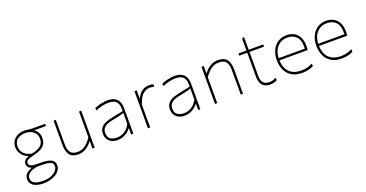

<svg xmlns="http://www.w3.org/2000/svg" viewBox="-38 -1436 4587 2409"><g transform="rotate(-20 2255.5 -231.5)"><path d="M247 202Q192.5 202 156.8 191.5Q121 181 100.2 163.5Q79.5 146 70.8 125Q62 104 62 83Q62 49 79 25.5Q96 2 119.5 -12Q143 -26 162 -31V-36Q152.5 -38.5 139.8 -46.5Q127 -54.5 117.5 -69Q108 -83.5 108 -106Q108 -125.5 116.2 -140Q124.5 -154.5 139.5 -164.8Q154.5 -175 175 -182V-187Q166 -189.5 147.2 -199.8Q128.5 -210 108.5 -229Q88.5 -248 74.2 -276.8Q60 -305.5 60 -345Q60 -394.5 84.2 -430.2Q108.5 -466 149.2 -485Q190 -504 239 -504Q259.5 -504 274.8 -501.5Q290 -499 306 -496.5Q322 -494 345 -494H513V-465Q461.5 -465 411 -465Q360.5 -465 310 -465L321 -482Q374.5 -460.5 397.2 -423Q420 -385.5 420 -342Q420 -294.5 401 -262.2Q382 -230 346 -209.5Q310 -189 259 -177Q197 -162 167 -148.2Q137 -134.5 137 -106Q137 -86.5 149 -75.5Q161 -64.5 187.5 -59.8Q214 -55 258 -55H281Q354.5 -55 397.5 -44.2Q440.5 -33.5 459.2 -11.2Q478 11 478 46Q478 83 457.2 112Q436.5 141 402.2 161Q368 181 327.5 191.5Q287 202 247 202ZM245 170Q311 170 356 150.8Q401 131.5 424 103.2Q447 75 447 48Q447 22 433.8 6.2Q420.5 -9.5 384.8 -16.8Q349 -24 282 -24H261Q218 -24 179.5 -11.2Q141 1.5 117 25.2Q93 49 93 82Q93 99.5 100.2 115.5Q107.5 131.5 124.8 143.8Q142 156 171.5 163Q201 170 245 170ZM231 -200Q255.5 -205.5 282.8 -213.5Q310 -221.5 334.2 -236.2Q358.5 -251 373.8 -276.5Q389 -302 389 -342Q389 -389 364.5 -417.5Q340 -446 305.8 -459Q271.5 -472 242 -472Q200.5 -472 166.2 -458.8Q132 -445.5 111.5 -417.5Q91 -389.5 91 -345Q91 -299.5 111.8 -269Q132.5 -238.5 164.5 -221.5Q196.5 -204.5 231 -200Z M778 9Q695.5 9 660.8 -37.2Q626 -83.5 626 -169Q626 -201.5 626 -225.5Q626 -249.5 626 -271Q626 -311.5 626 -348.2Q626 -385 626 -420.8Q626 -456.5 626 -494L656 -496Q656 -440 656 -386Q656 -332 656 -271V-169Q656 -97 682.8 -60Q709.5 -23 779 -23Q819.5 -23 853.2 -40.2Q887 -57.5 914.8 -86.2Q942.5 -115 965 -150V-271Q965 -332 965 -385Q965 -438 965 -494H995Q995 -438 995 -385Q995 -332 995 -271V-221Q995 -160.5 995 -108.5Q995 -56.5 995 0H965V-94H959Q944 -73 918.5 -49Q893 -25 857.8 -8Q822.5 9 778 9Z M1302 9Q1254 9 1220.2 -8.2Q1186.5 -25.5 1168.8 -56Q1151 -86.5 1151 -127Q1151 -166 1165.8 -192.2Q1180.5 -218.5 1204.2 -235Q1228 -251.5 1255.5 -261Q1283 -270.5 1309 -276L1482 -312Q1484.5 -381 1466.8 -415.2Q1449 -449.5 1418.2 -460.8Q1387.5 -472 1351 -472Q1334 -472 1314.8 -470Q1295.5 -468 1274.2 -463.5Q1253 -459 1228.2 -451.2Q1203.5 -443.5 1175 -432L1172 -465Q1190 -473 1211.8 -480Q1233.5 -487 1257.2 -492.5Q1281 -498 1305 -501Q1329 -504 1351 -504Q1399.5 -504 1435.5 -487Q1471.5 -470 1491.2 -433.5Q1511 -397 1511 -339Q1511 -316.5 1511 -281Q1511 -245.5 1511 -211V-137Q1511 -107 1511 -73.5Q1511 -40 1511 0H1482V-80H1476Q1459 -56 1432.2 -35.8Q1405.5 -15.5 1372 -3.2Q1338.5 9 1302 9ZM1302 -23Q1334.5 -23 1368.2 -34.8Q1402 -46.5 1431.5 -72.5Q1461 -98.5 1481 -141L1482 -289Q1472.5 -284.5 1456.5 -279Q1440.5 -273.5 1409 -266Q1377.5 -258.5 1321 -248Q1283.5 -241 1252 -227.8Q1220.5 -214.5 1201.2 -190.5Q1182 -166.5 1182 -128Q1182 -71 1215.8 -47Q1249.5 -23 1302 -23Z M1706 0Q1706 -56.5 1706 -108.5Q1706 -160.5 1706 -221V-271Q1706 -324.5 1706 -381.5Q1706 -438.5 1706 -494L1736 -497V-388H1741Q1762 -437.5 1791.2 -462.5Q1820.5 -487.5 1850.5 -495.8Q1880.5 -504 1904 -504Q1920 -504 1933.8 -502Q1947.5 -500 1960 -496L1957 -462Q1943 -466.5 1931.2 -469.2Q1919.5 -472 1902 -472Q1887.5 -472 1866.2 -467Q1845 -462 1821.5 -445.2Q1798 -428.5 1775.8 -394.2Q1753.5 -360 1736 -302V-221Q1736 -160.5 1736 -108.5Q1736 -56.5 1736 0Z M2197 9Q2149 9 2115.2 -8.2Q2081.5 -25.5 2063.8 -56Q2046 -86.5 2046 -127Q2046 -166 2060.8 -192.2Q2075.5 -218.5 2099.2 -235Q2123 -251.5 2150.5 -261Q2178 -270.5 2204 -276L2377 -312Q2379.5 -381 2361.8 -415.2Q2344 -449.5 2313.2 -460.8Q2282.5 -472 2246 -472Q2229 -472 2209.8 -470Q2190.5 -468 2169.2 -463.5Q2148 -459 2123.2 -451.2Q2098.5 -443.5 2070 -432L2067 -465Q2085 -473 2106.8 -480Q2128.5 -487 2152.2 -492.5Q2176 -498 2200 -501Q2224 -504 2246 -504Q2294.5 -504 2330.5 -487Q2366.5 -470 2386.2 -433.5Q2406 -397 2406 -339Q2406 -316.5 2406 -281Q2406 -245.5 2406 -211V-137Q2406 -107 2406 -73.5Q2406 -40 2406 0H2377V-80H2371Q2354 -56 2327.2 -35.8Q2300.5 -15.5 2267 -3.2Q2233.5 9 2197 9ZM2197 -23Q2229.5 -23 2263.2 -34.8Q2297 -46.5 2326.5 -72.5Q2356 -98.5 2376 -141L2377 -289Q2367.5 -284.5 2351.5 -279Q2335.5 -273.5 2304 -266Q2272.5 -258.5 2216 -248Q2178.5 -241 2147 -227.8Q2115.5 -214.5 2096.2 -190.5Q2077 -166.5 2077 -128Q2077 -71 2110.8 -47Q2144.5 -23 2197 -23Z M2601 0Q2601 -56.5 2601 -108.5Q2601 -160.5 2601 -221V-271Q2601 -324.5 2601 -381.5Q2601 -438.5 2601 -494L2631 -497V-401H2637Q2652 -422 2677.8 -446Q2703.5 -470 2739.8 -487Q2776 -504 2823 -504Q2905.5 -504 2940.2 -457.8Q2975 -411.5 2975 -326Q2975 -294 2975 -271.8Q2975 -249.5 2975 -221Q2975 -163.5 2975 -110Q2975 -56.5 2975 0H2945Q2945 -56.5 2945 -110Q2945 -163.5 2945 -221V-326Q2945 -398 2918.5 -435Q2892 -472 2822 -472Q2779 -472 2744.2 -454.8Q2709.5 -437.5 2681.5 -408.8Q2653.5 -380 2631 -345V-221Q2631 -160.5 2631 -108.5Q2631 -56.5 2631 0Z M3338 9Q3293 9 3262.5 -8.5Q3232 -26 3216.5 -60.2Q3201 -94.5 3201 -145Q3201 -197 3201 -246.5Q3201 -296 3201 -340Q3201 -384 3201 -419.8Q3201 -455.5 3201 -480Q3201 -526.5 3201 -567.8Q3201 -609 3201 -654L3231 -665Q3231 -629.5 3231 -600.8Q3231 -572 3231 -543.5Q3231 -515 3231 -480V-143Q3231 -82.5 3258.2 -52.8Q3285.5 -23 3340 -23Q3361 -23 3385 -30Q3409 -37 3426 -51L3432 -17Q3423.5 -10 3409.2 -4Q3395 2 3376.8 5.5Q3358.5 9 3338 9ZM3094 -465V-494H3425V-465Q3372.5 -465 3318.8 -465Q3265 -465 3214 -465H3206Z M3764 9Q3681 9 3626.2 -24.8Q3571.5 -58.5 3544.2 -117.2Q3517 -176 3517 -251Q3517 -324.5 3544.8 -381.8Q3572.5 -439 3622 -471.5Q3671.5 -504 3737 -504Q3795.5 -504 3838.5 -479.2Q3881.5 -454.5 3904.8 -408.2Q3928 -362 3928 -297Q3928 -280 3927.2 -265.8Q3926.5 -251.5 3924 -237L3897 -264Q3898 -272.5 3898 -280Q3898 -287.5 3898 -295Q3898 -386 3854 -429Q3810 -472 3738 -472Q3677 -472 3634.5 -443.5Q3592 -415 3570 -365Q3548 -315 3548 -251V-249Q3548 -180 3571.5 -129.2Q3595 -78.5 3642.8 -50.8Q3690.5 -23 3764 -23Q3790.5 -23 3816.5 -27Q3842.5 -31 3867.2 -39.2Q3892 -47.5 3915 -61L3918 -27Q3899 -15.5 3874.5 -7.5Q3850 0.5 3821.8 4.8Q3793.5 9 3764 9ZM3533 -237V-266H3902L3924 -263V-237Z M4292 9Q4209 9 4154.2 -24.8Q4099.5 -58.5 4072.2 -117.2Q4045 -176 4045 -251Q4045 -324.5 4072.8 -381.8Q4100.5 -439 4150 -471.5Q4199.5 -504 4265 -504Q4323.5 -504 4366.5 -479.2Q4409.5 -454.5 4432.8 -408.2Q4456 -362 4456 -297Q4456 -280 4455.2 -265.8Q4454.5 -251.5 4452 -237L4425 -264Q4426 -272.5 4426 -280Q4426 -287.5 4426 -295Q4426 -386 4382 -429Q4338 -472 4266 -472Q4205 -472 4162.5 -443.5Q4120 -415 4098 -365Q4076 -315 4076 -251V-249Q4076 -180 4099.5 -129.2Q4123 -78.5 4170.8 -50.8Q4218.5 -23 4292 -23Q4318.5 -23 4344.5 -27Q4370.5 -31 4395.2 -39.2Q4420 -47.5 4443 -61L4446 -27Q4427 -15.5 4402.5 -7.5Q4378 0.5 4349.8 4.8Q4321.5 9 4292 9ZM4061 -237V-266H4430L4452 -263V-237Z"/></g></svg>

Font: Commissioner Thin
Style: Regular
Weight: 100
Designer: Kostas Bartsokas
Foundry: Kostas Bartsokas
Version: Version 1.001;gftools[0.9.23]